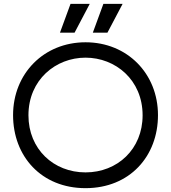

<svg xmlns="http://www.w3.org/2000/svg" viewBox="-20 -966 890 999"><path d="M425 -666C580 -666 722 -551 722 -366C722 -190 591 -69 425 -69C259 -69 128 -190 128 -366C128 -551 270 -666 425 -666ZM48 -367C48 -153 195 13 425 13C655 13 802 -153 802 -367C802 -583 642 -746 425 -746C208 -746 48 -583 48 -367ZM292 -796H368L447 -946H347ZM463 -796H539L618 -946H518Z"/></svg>

Font: Kreadon Medium
Style: Regular
Weight: 500
Designer: kohakuno
Foundry: StudioGnu
Version: Version 1.000;Glyphs 3.1.2 (3151)